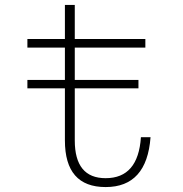

<svg xmlns="http://www.w3.org/2000/svg" viewBox="-20 -746 740 778"><path d="M91 -388V-422H243V-553H91V-588H243V-726H283V-588H569V-553H283V-422H541V-388H283V-177Q283 -24 408 -24Q540 -24 551 -190H590Q575 12 408 12Q243 12 243 -177V-388Z"/></svg>

Font: Martian Mono Thin
Style: Regular
Weight: 100
Monospace: yes
Designer: Roman Shamin
Foundry: Evil Martians
Version: Version 1.000; ttfautohint (v1.8.4.7-5d5b)